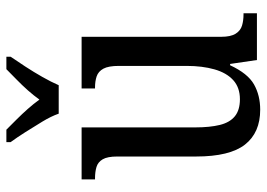

<svg xmlns="http://www.w3.org/2000/svg" viewBox="-134 -672 816 587"><g transform="rotate(-90 273.5 -378.0)"><path d="M232 10Q162 10 125.5 -36.5Q89 -83 89 -186V-427Q89 -457 80.5 -471.5Q72 -486 57 -490.5Q42 -495 22 -495H19V-536H178V-189Q178 -144 185.5 -113.5Q193 -83 212 -67.5Q231 -52 264 -52Q300 -52 322.5 -72.5Q345 -93 355.5 -130Q366 -167 366 -215V-422Q366 -454 357.5 -469.5Q349 -485 334 -490Q319 -495 300 -495H297V-536H455V-109Q455 -80 464.5 -65Q474 -50 489.5 -45.5Q505 -41 523 -41H527V0H384L372 -82H368Q343 -28 309.5 -9Q276 10 232 10ZM220 -606Q212 -629 196 -655.5Q180 -682 163.5 -708Q147 -734 133 -753V-766H171Q186 -751 202.5 -734.5Q219 -718 234.5 -700.5Q250 -683 263 -665Q276 -683 291.5 -700.5Q307 -718 324 -734.5Q341 -751 356 -766H394V-753Q381 -734 364 -708Q347 -682 332 -655.5Q317 -629 307 -606Z"/></g></svg>

Font: Noto Serif Condensed
Style: Regular
Weight: 400
Width: 3
Designer: Monotype Design Team
Foundry: Monotype Imaging Inc.
Version: Version 2.015